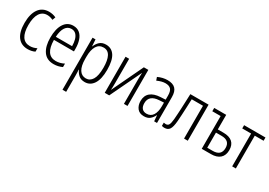

<svg xmlns="http://www.w3.org/2000/svg" viewBox="9 -1380 3431 2453"><g transform="rotate(30 1725.0 -153.0)"><path d="M244 10Q147 10 95 -59.5Q43 -129 43 -261Q43 -394 95.5 -468Q148 -542 245 -542Q301 -542 349 -519L332 -473Q289 -494 247 -494Q175 -494 137 -434Q99 -374 99 -262Q99 -152 136.5 -95Q174 -38 249 -38Q299 -38 348 -63V-13Q325 -1 297.5 4.5Q270 10 244 10Z M626 10Q524 10 473 -63Q422 -136 422 -264Q422 -395 470 -468.5Q518 -542 604 -542Q661 -542 698.5 -510.5Q736 -479 754 -424.5Q772 -370 772 -303V-261H477Q479 -38 630 -38Q660 -38 690 -45.5Q720 -53 751 -69V-18Q722 -4 690.5 3Q659 10 626 10ZM478 -307H718Q718 -360 706 -402.5Q694 -445 668.5 -470Q643 -495 602 -495Q548 -495 515.5 -447.5Q483 -400 478 -307Z M890 236V-532H934L940 -434H943Q961 -480 995 -511Q1029 -542 1086 -542Q1169 -542 1213.5 -474Q1258 -406 1258 -269Q1258 -131 1211.5 -60.5Q1165 10 1085 10Q1029 10 995 -20Q961 -50 945 -90H941Q942 -72 943 -50.5Q944 -29 944 -8V236ZM1075 -38Q1134 -38 1168.5 -94Q1203 -150 1203 -269Q1203 -378 1172.5 -436Q1142 -494 1077 -494Q1011 -494 977.5 -438.5Q944 -383 944 -285V-249Q944 -146 978 -92Q1012 -38 1075 -38Z M1377 0V-532H1430V-175Q1430 -151 1429.5 -124.5Q1429 -98 1427 -73H1428L1647 -532H1713V0H1660V-349Q1660 -376 1660.5 -403.5Q1661 -431 1663 -458H1662L1443 0Z M1958 10Q1891 10 1858 -33Q1825 -76 1825 -139Q1825 -218 1875.5 -261Q1926 -304 2022 -309L2095 -313V-374Q2095 -439 2069.5 -466.5Q2044 -494 1989 -494Q1936 -494 1869 -463L1853 -509Q1923 -542 1993 -542Q2072 -542 2110 -503Q2148 -464 2148 -381V0H2106L2099 -85H2096Q2077 -44 2045 -17Q2013 10 1958 10ZM1971 -35Q2033 -35 2064 -84Q2095 -133 2095 -216V-270L2029 -266Q1881 -258 1881 -139Q1881 -88 1904.5 -61.5Q1928 -35 1971 -35Z M2260 7Q2239 7 2221 1V-47Q2237 -43 2251 -43Q2281 -43 2294.5 -66Q2308 -89 2314 -155Q2317 -196 2319.5 -234Q2322 -272 2324 -313.5Q2326 -355 2328 -408Q2330 -461 2333 -532H2602V0H2547V-484H2381Q2378 -407 2375.5 -351.5Q2373 -296 2370.5 -249Q2368 -202 2364 -150Q2357 -65 2334 -29Q2311 7 2260 7Z M2808 0V-483H2685V-532H2862V-317H2945Q3032 -317 3077 -277.5Q3122 -238 3122 -161Q3122 -83 3076 -41.5Q3030 0 2943 0ZM2862 -47H2943Q3067 -47 3067 -160Q3067 -270 2944 -270H2862Z M3257 0V-484H3126V-532H3441V-484H3311V0Z"/></g></svg>

Font: Noto Sans Condensed Light
Style: Regular
Weight: 300
Width: 3
Designer: Monotype Design Team
Foundry: Monotype Imaging Inc.
Version: Version 2.013; ttfautohint (v1.8.4.7-5d5b)